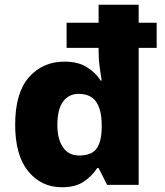

<svg xmlns="http://www.w3.org/2000/svg" viewBox="-20 -780 695 810"><path d="M241 10Q154 10 99 -57.5Q44 -125 44 -254Q44 -388 102 -454Q160 -520 252 -520Q309 -520 346 -497Q383 -474 405 -440H409Q406 -457 401 -492.5Q396 -528 396 -562V-578H261V-684H396V-760H565V-684H641V-578H565V0H432L396 -71H390Q368 -37 333 -13.5Q298 10 241 10ZM314 -124Q366 -124 387 -152.5Q408 -181 409 -240V-253Q409 -316 386 -350Q363 -384 311 -384Q271 -384 246.5 -352Q222 -320 222 -252Q222 -194 245.5 -159Q269 -124 314 -124Z"/></svg>

Font: Noto Sans Cham ExtraBold
Style: Regular
Weight: 800
Version: Version 2.002